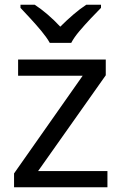

<svg xmlns="http://www.w3.org/2000/svg" viewBox="-20 -786 510 806"><path d="M431 0H39V-58L327 -468H56V-536H424V-470L140 -68H431ZM189 -606Q176 -629 154 -655.5Q132 -682 108 -708Q84 -734 66 -753V-766H126Q152 -749 180 -725Q208 -701 233 -674Q260 -701 288 -725Q316 -749 342 -766H404V-753Q385 -734 360.5 -708Q336 -682 313.5 -655.5Q291 -629 279 -606Z"/></svg>

Font: Noto Sans Myanmar
Style: Regular
Weight: 400
Designer: Monotype Design Team
Foundry: Monotype Imaging Inc.
Version: Version 2.107